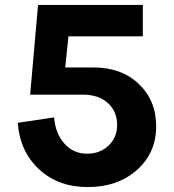

<svg xmlns="http://www.w3.org/2000/svg" viewBox="-20 -732 704 777"><path d="M134 -712H558V-585H257L244 -459H358Q472 -459 542 -392Q612 -325 612 -221Q612 -113 534 -44Q456 25 335 25Q215 25 137.5 -47.5Q60 -120 52 -235L199 -257Q204 -192 240.5 -151Q277 -110 332 -110Q385 -110 419.5 -143Q454 -176 454 -226Q454 -281 416.5 -315Q379 -349 315 -349H102Z"/></svg>

Font: Metropolitano
Style: Bold
Weight: 700
Designer: Fonts by Alex Slobzheninov & Chris M. Simpson / Changes by Cristiano Sobral
Foundry: Fonts by Alex Slobzheninov & Chris M. Simpson / Changes by Cristiano Sobral
Version: Version 1.00;August 30, 2020;FontCreator 13.0.0.2681 64-bit